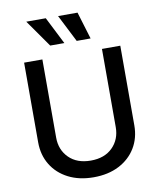

<svg xmlns="http://www.w3.org/2000/svg" viewBox="-102 -1044 943 1136"><g transform="rotate(-10 369.0 -476.0)"><path d="M368.6 12.1Q281.6 12.1 216.6 -21.3Q151.6 -54.7 115.8 -113.6Q79.9 -172.6 79.9 -248.9V-727.3H189.6V-257.8Q189.6 -183.9 237.7 -136Q285.9 -88.1 368.6 -88.1Q451.7 -88.1 499.6 -136Q547.6 -183.9 547.6 -257.8V-727.3H657.7V-248.9Q657.7 -172.6 621.8 -113.6Q585.9 -54.7 521 -21.3Q456 12.1 368.6 12.1ZM334.5 -800.1H249.6L134.6 -963.8H251.8ZM492.2 -800.1H408.7L325.6 -963.8H442.5Z"/></g></svg>

Font: Linik Sans Medium
Style: Regular
Weight: 500
Designer: Rasmus Andersson (font), Cristiano Sobral (main changes)
Foundry: rsms
Version: Version 3.018;June 1, 2022;FontCreator 14.0.0.2814 64-bit; t